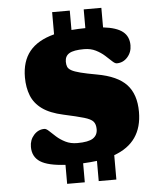

<svg xmlns="http://www.w3.org/2000/svg" viewBox="-61 -879 898 1051"><g transform="rotate(-5 387.5 -353.0)"><path d="M438.5 118.5V7.5Q403 12 362 14V118.5H265V14Q169.5 9 127.2 -18.2Q85 -45.5 85 -100Q85 -138.5 109 -165.2Q133 -192 167 -192Q177 -192 191.8 -178Q206.5 -164 227 -145.5Q247.5 -127 275.5 -113Q303.5 -99 340 -99Q401.5 -99 426.8 -116Q452 -133 452 -165.5Q452 -193 439.2 -207.8Q426.5 -222.5 389 -233.5Q351.5 -244.5 278 -260.5Q204.5 -276.5 162.5 -307Q120.5 -337.5 103 -381.8Q85.5 -426 85.5 -482Q85.5 -570 129.5 -624.5Q173.5 -679 265 -703V-825H362V-718.5Q397.5 -721.5 438.5 -722V-825H535.5V-717.5Q609.5 -709 643 -682.2Q676.5 -655.5 676.5 -607Q676.5 -569 652.5 -542Q628.5 -515 593.5 -515Q583.5 -515 568.8 -529Q554 -543 533.5 -561.5Q513 -580 485.2 -594Q457.5 -608 421 -608Q364 -608 340 -593.5Q316 -579 316 -548Q316 -531.5 320.8 -520Q325.5 -508.5 341.5 -499.5Q357.5 -490.5 390.5 -482Q423.5 -473.5 479.5 -463.5Q591.5 -443.5 641.2 -390Q691 -336.5 691 -240Q691 -71.5 535.5 -15.5V118.5Z"/></g></svg>

Font: Newsreader Caption ExtraBold
Style: Regular
Weight: 800
Designer: Hugues Gentile
Foundry: Production Type
Version: Version 1.001